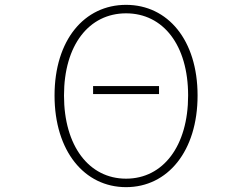

<svg xmlns="http://www.w3.org/2000/svg" viewBox="-20 -759 1040 792"><path d="M364 -371H636V-404H364ZM500 13C672 13 795 -136 795 -365C795 -594 672 -739 500 -739C328 -739 205 -594 205 -365C205 -136 328 13 500 13ZM500 -22C347 -22 244 -157 244 -365C244 -573 347 -704 500 -704C653 -704 756 -573 756 -365C756 -157 653 -22 500 -22Z"/></svg>

Font: Harano Aji Gothic K1 ExtraLight
Style: Regular
Weight: 250
Foundry: Masamichi Hosoda
Version: HaranoAjiGothicK1-ExtraLight version 20230610;ttx 4.39.4